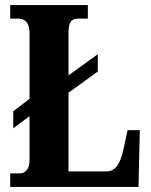

<svg xmlns="http://www.w3.org/2000/svg" viewBox="-20 -734 592 754"><path d="M20 0V-53H59Q73 -53 84.5 -65.5Q96 -78 96 -109V-278L32 -230V-297L96 -346V-602Q96 -635 83.5 -648Q71 -661 53 -661H20V-714H325V-661H289Q266 -661 257.5 -648.5Q249 -636 249 -605V-438L364 -521V-453L249 -370V-61H399Q423 -61 439 -81.5Q455 -102 465 -148L481 -223H529L524 0Z"/></svg>

Font: Noto Serif ExtraCondensed ExtraBold
Style: Regular
Weight: 800
Width: 2
Designer: Monotype Design Team
Foundry: Monotype Imaging Inc.
Version: Version 2.013; ttfautohint (v1.8.4.7-5d5b)